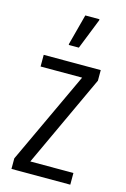

<svg xmlns="http://www.w3.org/2000/svg" viewBox="-112 -773 540 826"><g transform="rotate(15 157.5 -360.0)"><path d="M26 0V-47L218 -458H33V-510H287V-463L96 -52H288V0ZM126 -579V-584L162 -720H225V-715L171 -579Z"/></g></svg>

Font: Saira ExtraCondensed
Style: Regular
Weight: 400
Width: 2
Designer: Hector Gatti with collaboration of the Omnibus-Type team
Foundry: Omnibus-Type
Version: Version 1.101